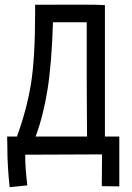

<svg xmlns="http://www.w3.org/2000/svg" viewBox="-20 -653 558 814"><path d="M347.7 -398.4V-558.6H204.6Q199.2 -383.8 181.4 -272.7Q163.6 -161.6 130.9 -74.2H349.1Q349.1 -86.9 348.4 -170.9Q347.7 -254.9 347.7 -310.5ZM485.8 137.2 411.6 136.2 412.6 1.5 86.9 2.9V10.7Q86.9 34.2 89.1 64.7Q91.3 95.2 93.8 114.3L95.7 132.8L21 140.6Q11.2 52.7 11.2 -26.4Q11.2 -43.9 10.3 -74.2H51.8Q94.2 -190.4 111.6 -299.6Q128.9 -408.7 128.9 -598.6V-632.8L280.3 -633.3H325.2Q397.5 -633.3 424.8 -631.3V-74.2H485.8Z"/></svg>

Font: FantasqueSansM Nerd Font
Style: Regular
Weight: 400
Monospace: yes
Designer: Jany Belluz
Version: Version 1.8.0 ; ttfautohint (v1.8.2);Nerd Fonts 3.4.0